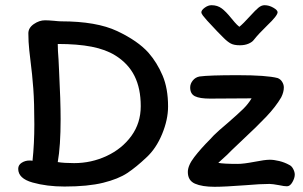

<svg xmlns="http://www.w3.org/2000/svg" viewBox="-20 -716 1166 738"><path d="M840 -570Q823 -586 776 -637Q766 -648 760 -656Q754 -664 754 -669Q754 -677 767 -686.5Q780 -696 793 -696Q816 -696 832.5 -683.5Q849 -671 869 -646Q873 -641 882 -630.5Q891 -620 900 -613Q914 -624 943 -656Q962 -677 973.5 -686.5Q985 -696 997 -696Q1014 -696 1030.5 -686.5Q1047 -677 1047 -669Q1047 -656 1007 -618Q973 -585 955 -562Q949 -554 935 -548Q921 -542 902 -542Q880 -542 867.5 -548.5Q855 -555 840 -570ZM551 -513Q584 -475 605 -425.5Q626 -376 626 -307Q626 -256 603 -200.5Q580 -145 543 -111Q504 -74 469.5 -51Q435 -28 376.5 -13.5Q318 1 228 1Q160 1 105 -14.5Q50 -30 50 -67Q50 -82 63.5 -90.5Q77 -99 93 -99Q102 -99 105 -98Q112 -164 112 -238Q112 -321 108 -375.5Q104 -430 97 -484Q96 -491 92.5 -523Q89 -555 89 -588Q89 -609 110 -623.5Q131 -638 153 -638Q166 -638 188 -636Q206 -634 215 -634Q351 -634 430.5 -596.5Q510 -559 551 -513ZM265 -89Q331 -89 390 -116.5Q449 -144 485 -193.5Q521 -243 521 -308Q521 -376 497 -424Q473 -472 423 -503Q386 -526 332 -536.5Q278 -547 202 -547Q202 -523 205 -487Q205 -475 207 -445Q213 -329 213 -258Q213 -155 202 -93Q226 -89 265 -89ZM912 -178Q859 -128 853 -121L819 -90Q839 -86 894 -86Q916 -86 958 -94Q998 -102 1017 -102Q1033 -102 1053.5 -97Q1074 -92 1092 -82Q1101 -78 1107 -66.5Q1113 -55 1113 -45Q1113 -32 1104 -16Q1095 0 1083 0Q1072 0 1054 -4Q1027 -9 1016 -9Q981 -9 923 -4Q843 2 805 2Q757 2 729.5 -10Q702 -22 702 -55Q702 -80 727 -112.5Q752 -145 788 -181L802 -196Q818 -212 856 -244Q894 -277 914 -296.5Q934 -316 947 -338L787 -337Q748 -337 729.5 -346Q711 -355 711 -380Q711 -394 721 -406.5Q731 -419 747 -422Q783 -427 894 -427Q1005 -427 1047 -416Q1058 -412 1064.5 -401.5Q1071 -391 1071 -380Q1071 -362 1061 -342Q1040 -306 1004 -268Q968 -230 912 -178Z"/></svg>

Font: Itim
Style: Regular
Weight: 400
Designer: Suppakit Chalermlarp
Version: Version 1.002g